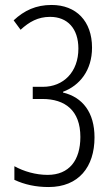

<svg xmlns="http://www.w3.org/2000/svg" viewBox="-20 -744 448 774"><path d="M351 -552C351 -659 287 -724 188 -724C125 -724 78 -702 35 -662L63 -624C98 -656 133 -676 182 -676C252 -676 296 -629 296 -548C296 -454 236 -394 153 -394H112V-345H151C242 -345 304 -299 304 -192C304 -98 259 -39 172 -39C124 -39 76 -53 38 -74V-19C79 0 124 10 176 10C297 10 361 -71 361 -190C361 -291 313 -352 234 -371V-374C301 -399 351 -460 351 -552Z"/></svg>

Font: Noto Sans Arabic ExtCond Light
Style: Regular
Weight: 300
Width: 2
Designer: Monotype Design Team, Nadine Chahine, Nizar Qandah and Khaled Hosny
Foundry: Monotype Imaging Inc.
Version: Version 2.012